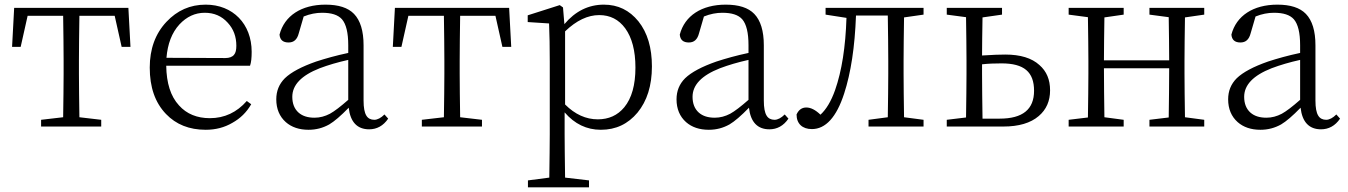

<svg xmlns="http://www.w3.org/2000/svg" viewBox="-20 -545 5805 827"><path d="M416 0V-29L322 -40C321 -113 320 -176 320 -227V-284C320 -339 321 -404 322 -477H474L504 -343H542L533 -511H41L32 -343H69L99 -477H252C253 -404 254 -339 254 -284V-227C254 -176 253 -113 252 -40L157 -29V0Z M866 14C909 14 947 4 981 -16C1015 -35 1042 -61 1062 -96L1043 -110C1000 -61 947 -36 884 -36C829 -36 784 -54 751 -91C715 -130 697 -187 696 -262H1057C1062 -276 1064 -296 1064 -322C1064 -442 983 -525 866 -525C799 -525 743 -500 697 -451C649 -400 625 -334 625 -254C625 -169 648 -103 695 -54C738 -9 795 14 866 14ZM697 -296C702 -356 720 -404 753 -440C784 -473 820 -490 862 -490C902 -490 935 -476 961 -447C986 -420 998 -387 998 -348C998 -330 995 -317 988 -309C981 -300 968 -295 951 -295Z M1309 14C1342 14 1371 6 1398 -9C1420 -22 1448 -46 1482 -81C1489 -19 1519 12 1570 12C1603 12 1631 -3 1652 -34L1636 -52C1621 -37 1606 -29 1592 -29C1577 -29 1565 -35 1558 -47C1550 -60 1546 -81 1546 -112V-350C1546 -412 1532 -457 1505 -485C1479 -512 1438 -525 1382 -525C1278 -525 1205 -477 1184 -396C1186 -373 1199 -362 1223 -362C1246 -362 1260 -375 1267 -402L1288 -474C1315 -485 1342 -490 1367 -490C1408 -490 1436 -481 1453 -462C1471 -441 1480 -404 1480 -350V-317C1428 -306 1382 -293 1342 -280C1279 -258 1234 -234 1207 -208C1182 -183 1170 -153 1170 -117C1170 -76 1184 -43 1211 -19C1236 3 1269 14 1309 14ZM1335 -38C1306 -38 1283 -45 1266 -60C1248 -76 1239 -99 1239 -128C1239 -179 1278 -220 1357 -251C1394 -265 1435 -277 1480 -287V-115C1447 -86 1421 -66 1401 -55C1380 -44 1358 -38 1335 -38Z M2056 0V-29L1962 -40C1961 -113 1960 -176 1960 -227V-284C1960 -339 1961 -404 1962 -477H2114L2144 -343H2182L2173 -511H1681L1672 -343H1709L1739 -477H1892C1893 -404 1894 -339 1894 -284V-227C1894 -176 1893 -113 1892 -40L1797 -29V0Z M2517 262V232L2414 220C2413 140 2412 77 2412 32V-61C2455 -11 2507 14 2568 14C2633 14 2685 -11 2726 -60C2767 -110 2788 -176 2788 -259C2788 -339 2769 -404 2730 -453C2691 -501 2642 -525 2581 -525C2515 -525 2458 -497 2411 -441L2405 -513L2391 -523L2253 -479V-450L2345 -444C2347 -396 2348 -341 2348 -279V34C2348 79 2347 141 2346 220L2254 232V262ZM2555 -31C2504 -31 2457 -52 2414 -95V-410C2463 -457 2512 -480 2561 -480C2608 -480 2645 -461 2673 -423C2702 -383 2717 -327 2717 -254C2717 -179 2701 -122 2669 -83C2640 -48 2602 -31 2555 -31Z M3033 14C3066 14 3095 6 3122 -9C3144 -22 3172 -46 3206 -81C3213 -19 3243 12 3294 12C3327 12 3355 -3 3376 -34L3360 -52C3345 -37 3330 -29 3316 -29C3301 -29 3289 -35 3282 -47C3274 -60 3270 -81 3270 -112V-350C3270 -412 3256 -457 3229 -485C3203 -512 3162 -525 3106 -525C3002 -525 2929 -477 2908 -396C2910 -373 2923 -362 2947 -362C2970 -362 2984 -375 2991 -402L3012 -474C3039 -485 3066 -490 3091 -490C3132 -490 3160 -481 3177 -462C3195 -441 3204 -404 3204 -350V-317C3152 -306 3106 -293 3066 -280C3003 -258 2958 -234 2931 -208C2906 -183 2894 -153 2894 -117C2894 -76 2908 -43 2935 -19C2960 3 2993 14 3033 14ZM3059 -38C3030 -38 3007 -45 2990 -60C2972 -76 2963 -99 2963 -128C2963 -179 3002 -220 3081 -251C3118 -265 3159 -277 3204 -287V-115C3171 -86 3145 -66 3125 -55C3104 -44 3082 -38 3059 -38Z M3477 11C3536 11 3583 -40 3616 -142C3645 -231 3662 -343 3667 -478H3804C3805 -405 3806 -340 3806 -284V-227C3806 -176 3805 -113 3804 -40L3721 -29V0H3958V-29L3874 -40C3873 -113 3872 -176 3872 -227V-284C3872 -335 3873 -397 3874 -470L3958 -482V-511H3536V-482L3626 -468C3622 -343 3606 -240 3577 -157C3560 -109 3539 -74 3514 -51C3492 -72 3472 -82 3453 -82C3434 -82 3420 -72 3411 -52C3411 -12 3436 11 3477 11Z M4302 0C4368 0 4419 -15 4454 -45C4487 -73 4503 -110 4503 -156C4503 -202 4488 -238 4457 -265C4424 -295 4375 -310 4310 -310C4289 -310 4255 -309 4210 -306C4210 -351 4211 -406 4212 -470L4296 -482V-511H4058V-482L4141 -471C4142 -398 4143 -335 4143 -284V-227C4143 -176 4142 -114 4141 -39L4058 -29V0ZM4212 -34C4211 -107 4210 -172 4210 -227V-268C4236 -271 4264 -272 4294 -272C4391 -272 4434 -235 4434 -154C4434 -74 4385 -34 4286 -34Z M4820 0V-29L4737 -40C4736 -113 4735 -184 4735 -251H5016C5016 -184 5015 -114 5014 -39L4931 -29V0H5167V-29L5084 -40C5083 -113 5082 -176 5082 -227V-284C5082 -335 5083 -397 5084 -470L5167 -482V-511H4931V-482L5014 -471C5015 -399 5016 -337 5016 -285H4735C4735 -338 4736 -399 4737 -470L4820 -482V-511H4583V-482L4666 -471C4667 -398 4668 -335 4668 -284V-227C4668 -176 4667 -114 4666 -39L4583 -29V0Z M5409 14C5442 14 5471 6 5498 -9C5520 -22 5548 -46 5582 -81C5589 -19 5619 12 5670 12C5703 12 5731 -3 5752 -34L5736 -52C5721 -37 5706 -29 5692 -29C5677 -29 5665 -35 5658 -47C5650 -60 5646 -81 5646 -112V-350C5646 -412 5632 -457 5605 -485C5579 -512 5538 -525 5482 -525C5378 -525 5305 -477 5284 -396C5286 -373 5299 -362 5323 -362C5346 -362 5360 -375 5367 -402L5388 -474C5415 -485 5442 -490 5467 -490C5508 -490 5536 -481 5553 -462C5571 -441 5580 -404 5580 -350V-317C5528 -306 5482 -293 5442 -280C5379 -258 5334 -234 5307 -208C5282 -183 5270 -153 5270 -117C5270 -76 5284 -43 5311 -19C5336 3 5369 14 5409 14ZM5435 -38C5406 -38 5383 -45 5366 -60C5348 -76 5339 -99 5339 -128C5339 -179 5378 -220 5457 -251C5494 -265 5535 -277 5580 -287V-115C5547 -86 5521 -66 5501 -55C5480 -44 5458 -38 5435 -38Z"/></svg>

Font: AllPunType Light
Style: Regular
Weight: 300
Version: 1.0